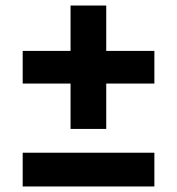

<svg xmlns="http://www.w3.org/2000/svg" viewBox="-20 -674 639 694"><path d="M538 -490V-372H364V-208H235V-372H62V-490H235V-654H364V-490ZM62 -122H538V0H62Z"/></svg>

Font: CMG Sans
Style: Bold
Weight: 700
Designer: Julieta Ulanovsky
Foundry: Julieta Ulanovsky
Version: Version 7.200